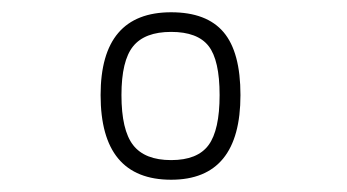

<svg xmlns="http://www.w3.org/2000/svg" viewBox="-20 -679 566 313"><path d="M259 -659Q317 -659 344.5 -626.5Q372 -594 372 -524Q372 -386 259 -386Q144 -386 144 -524Q144 -659 259 -659ZM178 -524Q178 -467 197 -442.5Q216 -418 259 -418Q302 -418 320 -442.5Q338 -467 338 -524Q338 -581 320 -604Q302 -627 259 -627Q216 -627 197 -603.5Q178 -580 178 -524Z"/></svg>

Font: TitilliumText22L Rg
Style: Bold
Weight: 700
Designer: Campivisivi
Foundry: Campivisivi
Version: 1.000